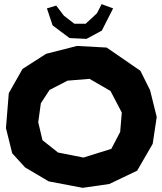

<svg xmlns="http://www.w3.org/2000/svg" viewBox="-20 -901 786 929"><path d="M252 -874 207 -860.4 234.4 -778.3 316.4 -716.8 398.4 -712.9 472.7 -752.9 527.3 -860.4 471.7 -880.9 449.2 -836.9 394.5 -786.1H339.8L289.1 -825.2ZM203.1 -640.6 88.9 -567.4 22.5 -450.2 8.8 -281.2 39.1 -159.2 101.6 -90.8 215.8 -23.4 379.9 7.8 508.8 -10.7 643.6 -75.2 718.8 -205.1 738.3 -335 706.1 -464.8 659.2 -558.6 496.1 -670.9 352.5 -678.7ZM413.1 -519.5 514.6 -460.9 569.3 -356.4 561.5 -262.7 518.6 -180.7 383.8 -138.7 260.7 -163.1 185.5 -222.7 165 -309.6 177.7 -401.4 219.7 -465.8 306.6 -510.7Z"/></svg>

Font: MaokenAssortedSans-Lite
Style: Lite
Weight: 400
Version: Version 1.400